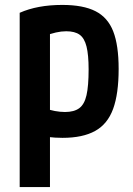

<svg xmlns="http://www.w3.org/2000/svg" viewBox="-20 -550 540 780"><path d="M60 -498Q132 -530 233 -530Q318 -530 368 -504.5Q418 -479 440 -422.5Q462 -366 462 -270Q462 -169 439.5 -107.5Q417 -46 366.5 -18Q316 10 234 10Q204 10 175 6.5Q146 3 121 -4L152 -113Q181 -103 203 -99Q225 -95 244 -95Q281 -95 302 -110.5Q323 -126 331.5 -163.5Q340 -201 340 -268Q340 -327 331.5 -361Q323 -395 303.5 -409Q284 -423 249 -423Q229 -423 207 -418Q185 -413 155 -402L183 -467V210H60Z"/></svg>

Font: M PLUS 1 Code SemiBold
Style: Regular
Weight: 600
Designer: Coji Morishita
Foundry: UNDERFOREST DESIGN
Version: Version 1.005